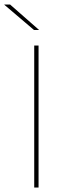

<svg xmlns="http://www.w3.org/2000/svg" viewBox="-60 -844 288 864"><path d="M113.5 0H94V-639H113.5ZM-14.5 -823.5 115.5 -709.5V-709H93L-40.5 -822.5V-823.5Z"/></svg>

Font: Anek Tamil Medium Thin
Style: Regular
Weight: 250
Version: Version 1.003